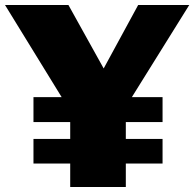

<svg xmlns="http://www.w3.org/2000/svg" viewBox="-35 -743 772 763"><path d="M717 -723H514L377 -471L237 -723H-15L210 -357H98V-258H244V-191H98V-93H244V0H465V-93H611V-191H465V-258H611V-357H489Z"/></svg>

Font: United Sans Black
Style: Regular
Weight: 900
Designer: Pablo Impallari, Rodrigo Fuenzalida (Modified by Dan O. Williams)
Version: Version 1.000;PS 001.000;hotconv 1.0.88;makeotf.lib2.5.64775